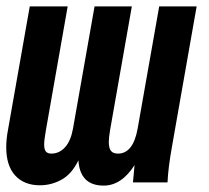

<svg xmlns="http://www.w3.org/2000/svg" viewBox="-32 -570 652 600"><path d="M491.5 0H383.5L388.5 -54Q347.5 10 292 10Q218 10 213 -69Q192.5 -26.5 160.8 -8.8Q129 9 92.5 9Q44 9 15.8 -21.2Q-12.5 -51.5 -12.5 -110Q-12.5 -134.5 -7.5 -161.5L61 -550H179.5L111.5 -163.5Q106 -133 106 -118Q106 -103.5 111.2 -96.8Q116.5 -90 128.5 -90Q153 -90 171 -109.5Q189 -129 196 -167.5L263.5 -550H380L312 -163.5Q308 -139.5 308 -126.5Q308 -107 314.8 -98.5Q321.5 -90 336.5 -90Q384 -90 398 -167.5L465.5 -550H582.5L505 -109.5Q493.5 -45 491.5 0Z"/></svg>

Font: JuliaMono
Style: Bold Italic
Weight: 700
Italic angle: -9°
Monospace: yes
Designer: cormullion
Foundry: corm
Version: Version 0.057; ttfautohint (v1.8.4)